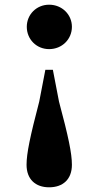

<svg xmlns="http://www.w3.org/2000/svg" viewBox="-20 -583 420 817"><path d="M189 -563C135 -563 94 -521 94 -469C94 -416 135 -374 189 -374C244 -374 286 -416 286 -469C286 -521 244 -563 189 -563ZM189 214C248 214 286 180 286 118C286 70 271 -2 231 -151L205 -286H173L147 -151C108 -2 93 70 93 118C93 180 131 214 189 214Z"/></svg>

Font: GenKiMin2 TW H
Style: Regular
Weight: 900
Version: Version 2.100;PS 2.1;hotconv 16.6.51;makeotf.lib2.5.65220 DE